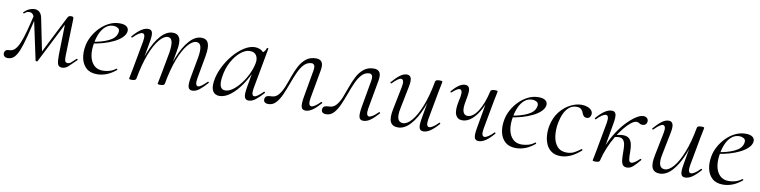

<svg xmlns="http://www.w3.org/2000/svg" viewBox="-22 -928 5774 1459"><g transform="rotate(10 2865.0 -198.0)"><path d="M447 9Q421.6 9 414.3 -12.7Q407 -34.4 408 -86.6L414.2 -347.8L443.2 -375.6L256.6 -7.2Q255.4 -4 248.8 -4.8Q242.2 -5.6 241.2 -9.6L178.2 -304Q171.4 -334 161.1 -349.1Q150.8 -364.2 132 -364.2Q122.8 -364.2 113.5 -360.9Q104.2 -357.6 95.2 -348.6Q91.4 -344.8 86.8 -348.2Q82.2 -351.6 86.2 -355.6Q105 -374.4 125.7 -383.7Q146.4 -393 167.4 -393Q188.8 -393 204.5 -379.6Q220.2 -366.2 226.2 -337.6L280.8 -68.4L253.6 -39.2L419.8 -367.4Q426.2 -380.2 431.5 -384.2Q436.8 -388.2 450.2 -388.2Q460.6 -388.2 464.5 -384.6Q468.4 -381 468.4 -372.2L460.2 -89Q459.2 -61 463.1 -46.8Q467 -32.6 484.2 -32.6Q497.6 -32.6 509.3 -42.3Q521 -52 545.8 -76Q548.2 -79.2 552.7 -75.1Q557.2 -71 554 -67.8Q517.2 -31 495.4 -11Q473.6 9 447 9ZM29.2 9Q10.8 9 1.5 -1.1Q-7.8 -11.2 -5.6 -26.6Q-2.8 -41.6 7 -47.2Q16.8 -52.8 32.4 -52.8Q55 -52.8 73.1 -70.3Q91.2 -87.8 107 -124.9Q122.8 -162 138.8 -221.5Q154.8 -281 174 -365L191.2 -361Q167.2 -254.6 148.9 -183.2Q130.6 -111.8 113.5 -69.6Q96.4 -27.4 76.5 -9.2Q56.6 9 29.2 9Z M718.2 12Q665 12 634.5 -15.8Q604 -43.6 594.5 -88.6Q585 -133.6 594.8 -185Q601.2 -222.4 621.8 -260.5Q642.4 -298.6 673.2 -329.9Q704 -361.2 742.2 -380.1Q780.4 -399 823.4 -399Q859.6 -399 877.3 -384.6Q895 -370.2 890.6 -345Q886 -321.4 863.2 -299.4Q840.4 -277.4 804.1 -259.6Q767.8 -241.8 723.3 -229.1Q678.8 -216.4 631.2 -210.6L633.2 -223.6Q709.8 -234.6 762.2 -259.3Q814.6 -284 824 -324Q831.2 -350.8 815.1 -361.4Q799 -372 778.6 -372Q745.2 -372 719.9 -351.1Q694.6 -330.2 678.7 -295.2Q662.8 -260.2 655.8 -218Q645.4 -162.2 653.6 -118.2Q661.8 -74.2 687.8 -48.3Q713.8 -22.4 756.4 -22.4Q780.2 -22.4 806.3 -29.4Q832.4 -36.4 856.8 -55Q859.6 -57 863.1 -53Q866.6 -49 863.8 -46.2Q825.8 -14.8 789.7 -1.4Q753.6 12 718.2 12Z M1452.8 9Q1427.6 9 1421.4 -13.2Q1415.2 -35.4 1424.8 -89L1454 -248Q1463.6 -304.8 1455.6 -332.6Q1447.6 -360.4 1420.4 -360.4Q1390 -360.4 1355.4 -319.5Q1320.8 -278.6 1290.2 -199.6Q1259.6 -120.6 1239.2 -7.2L1227.6 -8.2Q1247.6 -125.4 1282.4 -213.5Q1317.2 -301.6 1361.2 -350.3Q1405.2 -399 1453.2 -399Q1493 -399 1506.3 -368.2Q1519.6 -337.4 1507.4 -267L1475.4 -89Q1470.4 -58.6 1474.9 -44.7Q1479.4 -30.8 1490.8 -30.8Q1502.6 -30.8 1519.5 -43.6Q1536.4 -56.4 1557.2 -77Q1561.2 -81 1565.2 -77Q1569.2 -73 1565.2 -69Q1532.6 -32 1506 -11.5Q1479.4 9 1452.8 9ZM987.6 8Q973.4 8 969.2 6.3Q965 4.6 965 1.6Q965 -1.6 970.1 -24Q975.2 -46.4 979.2 -69.2L1021 -297Q1030.8 -355.6 1004.4 -355.6Q992.8 -355.6 974.7 -344Q956.6 -332.4 935.2 -310Q932.2 -306 927.8 -310.5Q923.4 -315 927.2 -318.2Q960.8 -357.2 989.4 -376.1Q1018 -395 1043.6 -395Q1068.4 -395 1074.8 -373.3Q1081.2 -351.6 1071.6 -299.4L1019.6 -7.2Q1016.2 8 987.6 8ZM1208 8Q1193.8 8 1189.6 6.3Q1185.4 4.6 1185.4 1.6Q1185.4 -1.6 1190.9 -26.4Q1196.4 -51.2 1200.4 -74L1232.6 -248.4Q1240.8 -305.4 1233.2 -332.9Q1225.6 -360.4 1200 -360.4Q1170 -360.4 1135.3 -319Q1100.6 -277.6 1070.2 -198.5Q1039.8 -119.4 1019.6 -7.2L1007.2 -8.2Q1027 -124.8 1061.7 -212.9Q1096.4 -301 1140.5 -350Q1184.6 -399 1233 -399Q1271 -399 1285.3 -368.4Q1299.6 -337.8 1286 -267.4L1239.2 -7.2Q1237 8 1208 8Z M1662.6 13Q1630.2 13 1613.1 -11.1Q1596 -35.2 1603.2 -91Q1611 -145.2 1637.7 -199.5Q1664.4 -253.8 1702.5 -299.1Q1740.6 -344.4 1783.7 -371.7Q1826.8 -399 1866.4 -399Q1884.8 -399 1902.6 -392.3Q1920.4 -385.6 1933.1 -370.3Q1945.8 -355 1947.8 -330.4L1905.4 -357Q1917.6 -359 1934.1 -373.4Q1950.6 -387.8 1955.6 -407Q1957.6 -410 1963.1 -408.8Q1968.6 -407.6 1967.6 -405.6L1909.6 -89Q1899.8 -30.8 1924.6 -30.8Q1936.2 -30.8 1953.4 -43.5Q1970.6 -56.2 1991.4 -77Q1994.4 -80 1998.4 -76Q2002.4 -72 1999.4 -69Q1966.8 -32 1940.1 -11.5Q1913.4 9 1887.4 9Q1862.6 9 1855.9 -12.9Q1849.2 -34.8 1858.8 -89L1883 -229L1900 -246Q1870.4 -170.4 1830.4 -111.6Q1790.4 -52.8 1747 -19.9Q1703.6 13 1662.6 13ZM1698.6 -36Q1726.6 -36 1756.6 -57.8Q1786.6 -79.6 1814.3 -115.2Q1842 -150.8 1862.5 -193.5Q1883 -236.2 1891.2 -277Q1899.2 -314 1884 -339.2Q1868.8 -364.4 1831.6 -363.6Q1797.2 -362.8 1761 -332.6Q1724.8 -302.4 1697 -251.6Q1669.2 -200.8 1659.4 -136Q1651.8 -85.8 1661.4 -60.9Q1671 -36 1698.6 -36Z M2039.4 9Q2022 9 2011.6 0.7Q2001.2 -7.6 2003.6 -25.2Q2006.8 -43 2020.2 -47.9Q2033.6 -52.8 2051.4 -52.8Q2085 -52.8 2106.6 -77.8Q2128.2 -102.8 2143.9 -141.6Q2159.6 -180.4 2174.8 -224.4Q2190 -268.4 2210.3 -307.2Q2230.6 -346 2261.6 -371Q2292.6 -396 2339.4 -396Q2368.8 -396 2382.5 -376.9Q2396.2 -357.8 2388 -311.2L2348 -89Q2343.2 -58.6 2348 -44.7Q2352.8 -30.8 2365 -30.8Q2376 -30.8 2393.8 -42.4Q2411.6 -54 2432.4 -75.4Q2436.2 -79.4 2440.2 -75Q2444.2 -70.6 2441.2 -67.4Q2407.8 -29.6 2380.4 -10.3Q2353 9 2326.2 9Q2300.4 9 2294 -13.2Q2287.6 -35.4 2296.6 -89L2333.4 -298Q2339.4 -332 2331.4 -342.9Q2323.4 -353.8 2312.4 -353.8Q2278 -353.8 2253.4 -327.7Q2228.8 -301.6 2210.4 -260.2Q2192 -218.8 2175.3 -172.4Q2158.6 -126 2140.3 -84.6Q2122 -43.2 2097.9 -17.1Q2073.8 9 2039.4 9Z M2485.4 9Q2468 9 2457.6 0.7Q2447.2 -7.6 2449.6 -25.2Q2452.8 -43 2466.2 -47.9Q2479.6 -52.8 2497.4 -52.8Q2531 -52.8 2552.6 -77.8Q2574.2 -102.8 2589.9 -141.6Q2605.6 -180.4 2620.8 -224.4Q2636 -268.4 2656.3 -307.2Q2676.6 -346 2707.6 -371Q2738.6 -396 2785.4 -396Q2814.8 -396 2828.5 -376.9Q2842.2 -357.8 2834 -311.2L2794 -89Q2789.2 -58.6 2794 -44.7Q2798.8 -30.8 2811 -30.8Q2822 -30.8 2839.8 -42.4Q2857.6 -54 2878.4 -75.4Q2882.2 -79.4 2886.2 -75Q2890.2 -70.6 2887.2 -67.4Q2853.8 -29.6 2826.4 -10.3Q2799 9 2772.2 9Q2746.4 9 2740 -13.2Q2733.6 -35.4 2742.6 -89L2779.4 -298Q2785.4 -332 2777.4 -342.9Q2769.4 -353.8 2758.4 -353.8Q2724 -353.8 2699.4 -327.7Q2674.8 -301.6 2656.4 -260.2Q2638 -218.8 2621.3 -172.4Q2604.6 -126 2586.3 -84.6Q2568 -43.2 2543.9 -17.1Q2519.8 9 2485.4 9Z M3039.8 13Q2997 13 2981.9 -18.3Q2966.8 -49.6 2981.4 -119L3017.2 -297Q3023 -327.6 3018.1 -341.4Q3013.2 -355.2 3001 -355.2Q2990.2 -355.2 2973.2 -342.8Q2956.2 -330.4 2935.4 -309Q2931.4 -305 2927.4 -309Q2923.4 -313 2927.4 -317Q2960.2 -355 2987 -375Q3013.8 -395 3039.6 -395Q3064 -395 3071.7 -373.2Q3079.4 -351.4 3067.6 -297L3035.8 -138Q3023.4 -80.4 3033 -53Q3042.6 -25.6 3072.4 -25.6Q3104.6 -25.6 3139.9 -66.8Q3175.2 -108 3206.6 -187.1Q3238 -266.2 3258.4 -378.8L3270.8 -377.8Q3251 -261.4 3215.6 -173.2Q3180.2 -85 3135.2 -36Q3090.2 13 3039.8 13ZM3235.2 9Q3210.4 9 3204.1 -12.7Q3197.8 -34.4 3207.2 -86.6L3258.4 -378.8Q3261 -394 3290.4 -394Q3304.8 -394 3309.3 -392.2Q3313.8 -390.4 3313.8 -387.6Q3313.8 -384.4 3308.8 -361.2Q3303.8 -338 3298.8 -312L3257.8 -89Q3248 -30.4 3274.4 -30.4Q3286 -30.4 3304.1 -42Q3322.2 -53.6 3343.6 -76Q3346.6 -80 3351 -75.5Q3355.4 -71 3351.6 -67.8Q3317.2 -28.8 3289.5 -9.9Q3261.8 9 3235.2 9Z M3513 -125Q3475.6 -125 3460.9 -157.6Q3446.2 -190.2 3460.6 -259.2L3468.4 -297Q3474.2 -327.6 3469.3 -341.4Q3464.4 -355.2 3452.2 -355.2Q3443 -355.2 3428.3 -345.6Q3413.6 -336 3396 -320.2Q3393 -316.2 3389 -320.2Q3385 -324.2 3388 -328.2Q3416 -360.6 3440.9 -377.8Q3465.8 -395 3489.2 -395Q3514.2 -395 3521.5 -373.6Q3528.8 -352.2 3518 -297L3514.4 -277.4Q3502 -216.2 3511.5 -190.7Q3521 -165.2 3546.6 -165.2Q3587.6 -165.2 3625.1 -222.8Q3662.6 -280.4 3684.4 -378.8L3697.8 -377.8Q3681.2 -300.2 3651.7 -243.4Q3622.2 -186.6 3586.4 -155.8Q3550.6 -125 3513 -125ZM3662 9Q3636.4 9 3630.1 -12.7Q3623.8 -34.4 3633.2 -86.6L3684.4 -378.8Q3688.6 -394 3716.4 -394Q3731.6 -394 3735.7 -392.2Q3739.8 -390.4 3739.8 -387.6Q3739.8 -384.4 3734.8 -361.2Q3729.8 -338 3724.8 -312L3683.8 -89Q3674 -30.4 3701.2 -30.4Q3712 -30.4 3730.1 -42Q3748.2 -53.6 3769.6 -76Q3773.4 -80 3777.4 -75.5Q3781.4 -71 3777.6 -67.8Q3744 -28.8 3715.9 -9.9Q3687.8 9 3662 9Z M3950.2 12Q3897 12 3866.5 -15.8Q3836 -43.6 3826.5 -88.6Q3817 -133.6 3826.8 -185Q3833.2 -222.4 3853.8 -260.5Q3874.4 -298.6 3905.2 -329.9Q3936 -361.2 3974.2 -380.1Q4012.4 -399 4055.4 -399Q4091.6 -399 4109.3 -384.6Q4127 -370.2 4122.6 -345Q4118 -321.4 4095.2 -299.4Q4072.4 -277.4 4036.1 -259.6Q3999.8 -241.8 3955.3 -229.1Q3910.8 -216.4 3863.2 -210.6L3865.2 -223.6Q3941.8 -234.6 3994.2 -259.3Q4046.6 -284 4056 -324Q4063.2 -350.8 4047.1 -361.4Q4031 -372 4010.6 -372Q3977.2 -372 3951.9 -351.1Q3926.6 -330.2 3910.7 -295.2Q3894.8 -260.2 3887.8 -218Q3877.4 -162.2 3885.6 -118.2Q3893.8 -74.2 3919.8 -48.3Q3945.8 -22.4 3988.4 -22.4Q4012.2 -22.4 4038.3 -29.4Q4064.4 -36.4 4088.8 -55Q4091.6 -57 4095.1 -53Q4098.6 -49 4095.8 -46.2Q4057.8 -14.8 4021.7 -1.4Q3985.6 12 3950.2 12Z M4294.8 13Q4252.2 13 4224.5 -6.4Q4196.8 -25.8 4183 -57.6Q4169.2 -89.4 4167 -127.4Q4164.8 -165.4 4172.6 -202Q4186 -265.2 4220.3 -308.8Q4254.6 -352.4 4299.4 -375.7Q4344.2 -399 4387 -399Q4410.8 -399 4431.2 -391.7Q4451.6 -384.4 4463.3 -371Q4475 -357.6 4473 -340Q4472 -327.2 4464.1 -317.5Q4456.2 -307.8 4440.4 -307.8Q4426.2 -307.8 4417.4 -316.7Q4408.6 -325.6 4404 -340Q4400.8 -351.8 4389 -364.6Q4377.2 -377.4 4351.8 -377.4Q4319 -377.4 4295.1 -357.6Q4271.2 -337.8 4256.4 -305.4Q4241.6 -273 4233.8 -233Q4224 -178 4230.5 -129.6Q4237 -81.2 4263.1 -51.4Q4289.2 -21.6 4336.6 -21.6Q4370.4 -21.6 4396.3 -35.9Q4422.2 -50.2 4443 -67Q4445.8 -69 4449.8 -65Q4453.8 -61 4451 -58Q4410 -21 4370.9 -4Q4331.8 13 4294.8 13Z M4597.4 -7.2 4583.4 -8.4Q4593.6 -69.8 4618.1 -127.5Q4642.6 -185.2 4674.5 -234Q4706.4 -282.8 4741.4 -318.9Q4776.4 -355 4808.4 -375.5Q4840.4 -396 4864 -396Q4882.6 -396 4892.9 -385.3Q4903.2 -374.6 4901.6 -359.2Q4900.2 -345.8 4891 -337.4Q4881.8 -329 4867.2 -329Q4852.4 -329 4842.7 -336.5Q4833 -344 4820.8 -344Q4802.8 -344 4778.2 -324.8Q4753.6 -305.6 4726.7 -272.5Q4699.8 -239.4 4674.7 -196.7Q4649.6 -154 4629.3 -105.4Q4609 -56.8 4597.4 -7.2ZM4565.4 8Q4551.2 8 4546.6 6.3Q4542 4.6 4542 1.6Q4542 -1.6 4547.5 -24.8Q4553 -48 4557 -74L4598 -297Q4607.8 -355.6 4581.4 -355.6Q4569.8 -355.6 4551.7 -344Q4533.6 -332.4 4512.2 -310Q4509.2 -306 4504.8 -310.5Q4500.4 -315 4504.2 -318.2Q4537.8 -357.2 4566.4 -376.1Q4595 -395 4620.6 -395Q4645.4 -395 4651.8 -373.3Q4658.2 -351.6 4648.6 -299.4L4597.4 -7.2Q4594.8 8 4565.4 8ZM4806 11Q4784.6 11 4774.4 -2.7Q4764.2 -16.4 4761.8 -42.7Q4759.4 -69 4759.4 -106.6Q4759.6 -133.6 4756.4 -155.8Q4753.2 -178 4741.9 -191.9Q4730.6 -205.8 4706.2 -205.8Q4690.8 -205.8 4672 -199.6L4670.2 -212Q4689.6 -220 4706.1 -223.1Q4722.6 -226.2 4736.4 -226.2Q4768.6 -226.2 4784.5 -210.6Q4800.4 -195 4805.9 -169.8Q4811.4 -144.6 4811.2 -116.4Q4811 -70.4 4814.6 -50.7Q4818.2 -31 4833.4 -31Q4845.2 -31 4860.8 -41.4Q4876.4 -51.8 4895.8 -70.4Q4899.6 -74.2 4903.6 -69.8Q4907.6 -65.4 4903.8 -62.2Q4877 -29.6 4854.8 -9.3Q4832.6 11 4806 11Z M5059.8 13Q5017 13 5001.9 -18.3Q4986.8 -49.6 5001.4 -119L5037.2 -297Q5043 -327.6 5038.1 -341.4Q5033.2 -355.2 5021 -355.2Q5010.2 -355.2 4993.2 -342.8Q4976.2 -330.4 4955.4 -309Q4951.4 -305 4947.4 -309Q4943.4 -313 4947.4 -317Q4980.2 -355 5007 -375Q5033.8 -395 5059.6 -395Q5084 -395 5091.7 -373.2Q5099.4 -351.4 5087.6 -297L5055.8 -138Q5043.4 -80.4 5053 -53Q5062.6 -25.6 5092.4 -25.6Q5124.6 -25.6 5159.9 -66.8Q5195.2 -108 5226.6 -187.1Q5258 -266.2 5278.4 -378.8L5290.8 -377.8Q5271 -261.4 5235.6 -173.2Q5200.2 -85 5155.2 -36Q5110.2 13 5059.8 13ZM5255.2 9Q5230.4 9 5224.1 -12.7Q5217.8 -34.4 5227.2 -86.6L5278.4 -378.8Q5281 -394 5310.4 -394Q5324.8 -394 5329.3 -392.2Q5333.8 -390.4 5333.8 -387.6Q5333.8 -384.4 5328.8 -361.2Q5323.8 -338 5318.8 -312L5277.8 -89Q5268 -30.4 5294.4 -30.4Q5306 -30.4 5324.1 -42Q5342.2 -53.6 5363.6 -76Q5366.6 -80 5371 -75.5Q5375.4 -71 5371.6 -67.8Q5337.2 -28.8 5309.5 -9.9Q5281.8 9 5255.2 9Z M5548.2 12Q5495 12 5464.5 -15.8Q5434 -43.6 5424.5 -88.6Q5415 -133.6 5424.8 -185Q5431.2 -222.4 5451.8 -260.5Q5472.4 -298.6 5503.2 -329.9Q5534 -361.2 5572.2 -380.1Q5610.4 -399 5653.4 -399Q5689.6 -399 5707.3 -384.6Q5725 -370.2 5720.6 -345Q5716 -321.4 5693.2 -299.4Q5670.4 -277.4 5634.1 -259.6Q5597.8 -241.8 5553.3 -229.1Q5508.8 -216.4 5461.2 -210.6L5463.2 -223.6Q5539.8 -234.6 5592.2 -259.3Q5644.6 -284 5654 -324Q5661.2 -350.8 5645.1 -361.4Q5629 -372 5608.6 -372Q5575.2 -372 5549.9 -351.1Q5524.6 -330.2 5508.7 -295.2Q5492.8 -260.2 5485.8 -218Q5475.4 -162.2 5483.6 -118.2Q5491.8 -74.2 5517.8 -48.3Q5543.8 -22.4 5586.4 -22.4Q5610.2 -22.4 5636.3 -29.4Q5662.4 -36.4 5686.8 -55Q5689.6 -57 5693.1 -53Q5696.6 -49 5693.8 -46.2Q5655.8 -14.8 5619.7 -1.4Q5583.6 12 5548.2 12Z"/></g></svg>

Font: Cormorant Garamond Light
Style: Italic
Weight: 300
Italic angle: -10°
Designer: Christian Thalmann (Catharsis Fonts)
Foundry: Catharsis Fonts
Version: Version 4.001